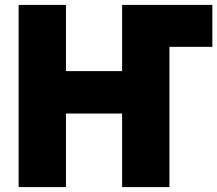

<svg xmlns="http://www.w3.org/2000/svg" viewBox="-20 -738 886 783"><path d="M671 -547V25H478V-275H249V25H56V-718H249V-448H478V-718H846V-547Z"/></svg>

Font: Repo Black
Style: Regular
Weight: 900
Designer: Stefan Peev
Foundry: Context Ltd
Version: Version 1.502